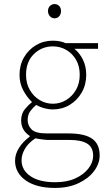

<svg xmlns="http://www.w3.org/2000/svg" viewBox="-20 -690 520 944"><path d="M250 234Q159 234 106.5 197Q54 160 54 100Q54 68 73.5 37Q93 6 126 -18V-22Q108 -33 96 -52Q84 -71 84 -98Q84 -131 102.5 -153.5Q121 -176 136 -186V-190Q114 -210 95 -244.5Q76 -279 76 -322Q76 -370 98 -408Q120 -446 157 -468Q194 -490 240 -490Q260 -490 276 -486.5Q292 -483 302 -478H462V-450H346Q372 -429 388 -396Q404 -363 404 -322Q404 -274 382 -235.5Q360 -197 323 -174.5Q286 -152 240 -152Q219 -152 197 -158Q175 -164 158 -174Q142 -161 129 -143.5Q116 -126 116 -100Q116 -73 135.5 -53.5Q155 -34 210 -34H316Q396 -34 433 -8Q470 18 470 74Q470 114 443 150.5Q416 187 366.5 210.5Q317 234 250 234ZM240 -180Q275 -180 305 -198Q335 -216 353.5 -248Q372 -280 372 -322Q372 -365 354 -396Q336 -427 306 -444.5Q276 -462 240 -462Q186 -462 147 -424.5Q108 -387 108 -322Q108 -280 126.5 -248Q145 -216 175 -198Q205 -180 240 -180ZM252 206Q309 206 350.5 187Q392 168 415 138Q438 108 438 76Q438 34 408.5 16Q379 -2 322 -2H212Q208 -2 191 -4Q174 -6 154 -10Q118 14 102 42.5Q86 71 86 98Q86 146 129.5 176Q173 206 252 206ZM248 -600Q235 -600 225.5 -610Q216 -620 216 -636Q216 -651 225.5 -660.5Q235 -670 248 -670Q262 -670 271 -660.5Q280 -651 280 -636Q280 -620 271 -610Q262 -600 248 -600Z"/></svg>

Font: Assistant ExtraLight
Style: Regular
Weight: 200
Designer: Hebrew By Ben Nathan, Latin by Paul Hunt
Version: Version 3.000